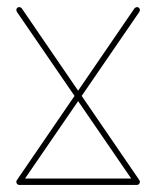

<svg xmlns="http://www.w3.org/2000/svg" viewBox="-20 -521 442 542"><path d="M373 -13Q375 -10 375 -8Q375 -4 372.5 -1.5Q370 1 367 1Q364 1 360 -3L28 -487Q26 -491 26 -493Q26 -496 28.5 -498.5Q31 -501 34 -501Q38 -501 41 -498ZM34 1Q31 1 29 -1.5Q27 -4 27 -8Q27 -12 29.5 -14.5Q32 -17 35 -17H366Q370 -17 372 -14.5Q374 -12 374 -8Q374 -4 372 -1.5Q370 1 367 1ZM360 -498Q364 -501 367 -501Q370 -501 372.5 -498.5Q375 -496 375 -493Q375 -491 373 -487L41 -3Q38 1 34 1Q31 1 28.5 -1.5Q26 -4 26 -8Q26 -10 28 -13Z"/></svg>

Font: Libertine-Super Thin
Style: Regular
Weight: 100
Designer: Bastien Sozeau
Foundry: NBR — Bastien Sozeau
Version: Version 2.003;gftools[0.9.33]